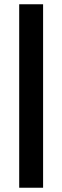

<svg xmlns="http://www.w3.org/2000/svg" viewBox="-20 -720 292 900"><path d="M70 -700H182V160H70Z"/></svg>

Font: Sarabun SemiBold
Style: Regular
Weight: 600
Designer: Suppakit Chalermlarp | Katatrad Co.,Ltd.
Foundry: Cadson Demak Co.,Ltd.
Version: Version 1.000; ttfautohint (v1.6)